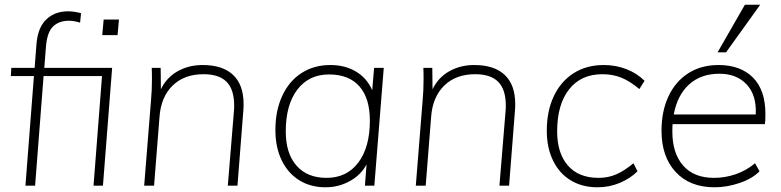

<svg xmlns="http://www.w3.org/2000/svg" viewBox="-20 -788 3315 815"><path d="M168 -500H456L417 0H377L413 -465H165L129 0H88L124 -465H26L28 -500H127L135 -603Q141 -672 177 -706Q213 -740 269 -740Q294 -740 324 -732L320 -692Q293 -700 273 -700Q231 -700 205.5 -676Q180 -652 175 -589ZM485 -705 479 -639H414L420 -705Z M1014 -346Q1014 -329 1013 -320L988 0H947L973 -316Q974 -324 974 -340Q974 -408 942 -440.5Q910 -473 844 -473Q762 -473 712.5 -424.5Q663 -376 657 -291L634 0H592L621 -362Q625 -403 625 -454Q625 -485 624 -500H662L663 -409Q687 -459 734 -485.5Q781 -512 840 -512Q925 -512 969.5 -470Q1014 -428 1014 -346Z M1609 -500 1569 0H1529L1536 -90Q1512 -45 1464.5 -19Q1417 7 1362 7Q1298 7 1250 -23Q1202 -53 1175.5 -108Q1149 -163 1149 -236Q1149 -318 1178 -381Q1207 -444 1260 -478Q1313 -512 1382 -512Q1445 -512 1491.5 -484Q1538 -456 1560 -405L1568 -500ZM1550 -276Q1550 -371 1505.5 -421.5Q1461 -472 1377 -472Q1291 -472 1242 -407.5Q1193 -343 1193 -230Q1193 -137 1238.5 -85Q1284 -33 1366 -33Q1452 -33 1501 -98Q1550 -163 1550 -276Z M2167 -346Q2167 -329 2166 -320L2141 0H2100L2126 -316Q2127 -324 2127 -340Q2127 -408 2095 -440.5Q2063 -473 1997 -473Q1915 -473 1865.5 -424.5Q1816 -376 1810 -291L1787 0H1745L1774 -362Q1778 -403 1778 -454Q1778 -485 1777 -500H1815L1816 -409Q1840 -459 1887 -485.5Q1934 -512 1993 -512Q2078 -512 2122.5 -470Q2167 -428 2167 -346Z M2301 -233Q2301 -316 2330.5 -379Q2360 -442 2414.5 -477Q2469 -512 2543 -512Q2594 -512 2639 -494.5Q2684 -477 2716 -445L2694 -410Q2653 -444 2617 -458.5Q2581 -473 2537 -473Q2446 -473 2395.5 -408.5Q2345 -344 2345 -230Q2345 -138 2390.5 -85.5Q2436 -33 2521 -33Q2561 -33 2595 -47.5Q2629 -62 2669 -95L2686 -61Q2655 -30 2610.5 -11.5Q2566 7 2516 7Q2451 7 2402.5 -22.5Q2354 -52 2327.5 -106.5Q2301 -161 2301 -233Z M2835 -261Q2834 -251 2834 -229Q2834 -138 2879.5 -85.5Q2925 -33 3011 -33Q3058 -33 3103 -48.5Q3148 -64 3185 -95L3204 -61Q3174 -30 3120 -11.5Q3066 7 3013 7Q2908 7 2848 -58Q2788 -123 2788 -233Q2788 -316 2817.5 -379Q2847 -442 2901.5 -477Q2956 -512 3030 -512Q3123 -512 3176 -459Q3229 -406 3229 -304Q3229 -276 3227 -261ZM2840 -302H3188Q3192 -384 3149.5 -429.5Q3107 -475 3034 -475Q2955 -475 2905 -429.5Q2855 -384 2840 -302ZM3026 -566 3142 -768H3207L3062 -566Z"/></svg>

Font: Muli ExtraLight
Style: Italic
Weight: 275
Italic angle: -4.541°
Designer: Vernon Adams
Foundry: Vernon Adams
Version: Version 2.001